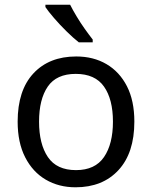

<svg xmlns="http://www.w3.org/2000/svg" viewBox="-20 -786 645 816"><path d="M551 -269Q551 -136 483.5 -63Q416 10 301 10Q230 10 174.5 -22.5Q119 -55 87 -117.5Q55 -180 55 -269Q55 -402 122 -474Q189 -546 304 -546Q377 -546 432.5 -513.5Q488 -481 519.5 -419.5Q551 -358 551 -269ZM146 -269Q146 -174 183.5 -118.5Q221 -63 303 -63Q384 -63 422 -118.5Q460 -174 460 -269Q460 -364 422 -418Q384 -472 302 -472Q220 -472 183 -418Q146 -364 146 -269ZM278 -766Q289 -744 305.5 -716.5Q322 -689 340.5 -663Q359 -637 374 -618V-606H315Q292 -624 263 -652.5Q234 -681 209.5 -709.5Q185 -738 173 -756V-766Z"/></svg>

Font: Noto Sans Tifinagh APT
Style: Regular
Weight: 400
Designer: JamraPatel
Foundry: JamraPatel LLC
Version: Version 2.006; ttfautohint (v1.8.4.7-5d5b)